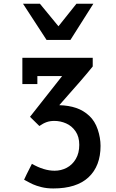

<svg xmlns="http://www.w3.org/2000/svg" viewBox="-20 -868 640 1056"><path d="M112.5 120.5Q124.5 93.5 145.5 53L155.5 33Q221.5 71 280.5 71Q316 71 347 54.8Q378 38.5 397 6.2Q416 -26 416 -71.5Q416 -116 395.5 -145.8Q375 -175.5 343.8 -189.2Q312.5 -203 279 -203Q255.5 -203 236.8 -196.5Q218 -190 196.5 -175L145 -225.5L321.5 -449.5H185.5V-405.5H103V-550H490V-502.5Q442.5 -442.5 306 -289.5Q358.5 -288 399 -274.2Q439.5 -260.5 471.5 -230.5Q502 -202 517.5 -156Q533 -110 533 -65.5Q533 45 467.2 106.8Q401.5 168.5 273 168.5Q237 168.5 208.2 161.2Q179.5 154 161.5 145.8Q143.5 137.5 112.5 120.5ZM106.5 -847.5H199.5L301.5 -723.5L400.5 -847.5H493.5L367.5 -648.5H236Z"/></svg>

Font: JuliaMono SemiBold
Style: Regular
Weight: 600
Monospace: yes
Designer: cormullion
Foundry: corm
Version: Version 0.055; ttfautohint (v1.8.4)